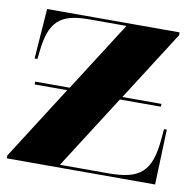

<svg xmlns="http://www.w3.org/2000/svg" viewBox="-66 -602 673 668"><g transform="rotate(10 271.0 -268.0)"><path d="M0 0H524L531 -195H521L518 -160C508 -44 470 -10 358 -10H186L352 -270H497V-280H359L516 -526V-536H48L35 -359H45L48 -386C59 -492 95 -526 198 -526H330L173 -280H51V-270H166L0 -10Z"/></g></svg>

Font: Noto Serif Display Black
Style: Regular
Weight: 900
Designer: Monotype Design Team
Foundry: Monotype Imaging Inc.
Version: Version 2.009